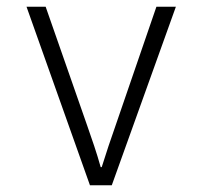

<svg xmlns="http://www.w3.org/2000/svg" viewBox="-20 -552 603 572"><path d="M248 0 59 -532H116L239 -180Q250 -149 260.5 -117.5Q271 -86 280 -54H283Q293 -86 303.5 -117.5Q314 -149 325 -180L446 -532H504L313 0Z"/></svg>

Font: Noto Sans Mono SemiCondensed Light
Style: Regular
Weight: 300
Width: 4
Designer: Monotype Design Team
Foundry: Monotype Imaging Inc.
Version: Version 2.014; ttfautohint (v1.8.4.7-5d5b)